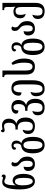

<svg xmlns="http://www.w3.org/2000/svg" viewBox="1716 -2554 1077 4550"><g transform="rotate(-90 2255.0 -278.5)"><path d="M233 10C347 10 410 -94 410 -260C410 -424 347 -519 253 -519C200 -519 164 -493 142 -446H139C139 -641 169 -714 230 -714C251 -714 265 -709 286 -698C303 -689 324 -682 344 -682C370 -682 395 -697 395 -731C395 -759 380 -777 343 -780C343 -754 335 -747 319 -747C308 -747 291 -750 277 -755C260 -760 241 -765 220 -765C94 -765 42 -622 42 -346C42 -97 122 10 233 10ZM231 -42C177 -42 139 -124 139 -282C139 -429 186 -463 232 -463C286 -463 316 -405 316 -255C316 -99 286 -42 231 -42Z M640 10C738 10 819 -38 819 -171C819 -273 781 -325 710 -377C680 -400 671 -424 671 -462C671 -491 681 -508 693 -520C686 -535 667 -546 645 -546C609 -546 586 -515 586 -468C586 -412 608 -382 658 -342C702 -307 721 -251 721 -177C721 -73 690 -42 641 -42C590 -42 572 -88 572 -161C572 -198 575 -229 582 -257C517 -257 479 -214 479 -156C479 -56 531 10 640 10Z M1092 240C1220 240 1287 149 1287 -39C1287 -206 1230 -295 1134 -312C1172 -330 1199 -377 1199 -424C1199 -503 1155 -544 1082 -544C1021 -544 982 -517 982 -477C982 -454 998 -437 1026 -435C1035 -479 1052 -497 1080 -497C1113 -497 1131 -470 1131 -418C1131 -367 1108 -320 1073 -315C957 -300 897 -215 897 -39C897 149 971 240 1092 240ZM1093 188C1022 188 996 109 996 -39C996 -187 1021 -262 1092 -262C1164 -262 1189 -187 1189 -39C1189 109 1164 188 1093 188Z M1544 10C1673 10 1745 -67 1745 -211C1745 -345 1682 -411 1603 -428V-430C1671 -455 1718 -512 1718 -610C1718 -708 1656 -770 1556 -770C1518 -770 1492 -760 1476 -760C1456 -760 1448 -769 1447 -797C1410 -794 1396 -777 1396 -750C1396 -721 1418 -707 1443 -707C1458 -707 1477 -711 1491 -714C1509 -719 1527 -721 1544 -721C1595 -721 1622 -677 1622 -609C1622 -480 1564 -452 1502 -452H1461V-397H1503C1588 -397 1647 -347 1647 -214C1647 -96 1611 -40 1541 -40C1465 -40 1435 -75 1435 -154C1435 -208 1445 -250 1457 -280C1382 -268 1354 -214 1354 -154C1354 -55 1410 10 1544 10Z M1988 240C2116 240 2189 163 2189 19C2189 -116 2123 -182 2044 -198V-200C2111 -225 2161 -285 2161 -383C2161 -484 2100 -547 1993 -547C1885 -547 1837 -495 1837 -440C1837 -401 1857 -382 1913 -382C1913 -456 1935 -498 1988 -498C2039 -498 2065 -455 2065 -382C2065 -253 2008 -222 1946 -222H1904V-167H1946C2032 -167 2090 -117 2090 16C2090 134 2055 190 1984 190C1909 190 1879 155 1879 76C1879 22 1888 -20 1901 -50C1829 -38 1798 16 1798 73C1798 175 1853 240 1988 240Z M2429 240C2558 240 2629 166 2629 -65V-293C2629 -484 2553 -547 2439 -547C2319 -547 2263 -465 2263 -374C2263 -335 2283 -309 2340 -309C2340 -426 2369 -498 2434 -498C2491 -498 2530 -455 2530 -293V-68C2530 134 2497 190 2426 190C2361 190 2331 145 2331 32C2331 -22 2341 -63 2353 -93C2281 -81 2250 -28 2250 29C2250 165 2306 240 2429 240Z M2956 10C3083 10 3143 -77 3143 -245C3143 -378 3099 -479 3038 -547L2992 -517C3027 -434 3046 -361 3046 -242C3046 -107 3015 -47 2955 -47C2888 -47 2859 -97 2859 -208V-760H2704V-718H2707C2744 -718 2764 -708 2764 -649V-203C2764 -68 2817 10 2956 10Z M3421 240C3549 240 3616 149 3616 -39C3616 -206 3559 -295 3463 -312C3501 -330 3528 -377 3528 -424C3528 -503 3484 -544 3411 -544C3350 -544 3311 -517 3311 -477C3311 -454 3327 -437 3355 -435C3364 -479 3381 -497 3409 -497C3442 -497 3460 -470 3460 -418C3460 -367 3437 -320 3402 -315C3286 -300 3226 -215 3226 -39C3226 149 3300 240 3421 240ZM3422 188C3351 188 3325 109 3325 -39C3325 -187 3350 -262 3421 -262C3493 -262 3518 -187 3518 -39C3518 109 3493 188 3422 188Z M3851 10C3949 10 4030 -38 4030 -171C4030 -273 3992 -325 3921 -377C3891 -400 3882 -424 3882 -462C3882 -491 3892 -508 3904 -520C3897 -535 3878 -546 3856 -546C3820 -546 3797 -515 3797 -468C3797 -412 3819 -382 3869 -342C3913 -307 3932 -251 3932 -177C3932 -73 3901 -42 3852 -42C3801 -42 3783 -88 3783 -161C3783 -198 3786 -229 3793 -257C3728 -257 3690 -214 3690 -156C3690 -56 3742 10 3851 10Z M4270 240C4398 240 4463 163 4463 19V-760H4290V-718H4316C4345 -718 4365 -708 4365 -646V-561C4365 -528 4367 -491 4371 -456H4365C4341 -486 4306 -499 4258 -499C4150 -499 4097 -435 4097 -332C4097 -275 4128 -221 4200 -210C4188 -240 4178 -282 4178 -335C4178 -414 4207 -449 4271 -449C4350 -449 4365 -393 4365 -282V16C4365 134 4337 190 4266 190C4191 190 4161 155 4161 76C4161 22 4170 -20 4183 -50C4111 -38 4080 16 4080 73C4080 175 4135 240 4270 240Z"/></g></svg>

Font: Noto Serif Georgian ExtraCondensed Semi
Style: Regular
Weight: 600
Width: 3
Designer: Monotype Design Team
Foundry: Monotype Imaging Inc.
Version: Version 1.901